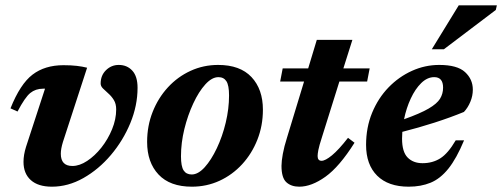

<svg xmlns="http://www.w3.org/2000/svg" viewBox="-20 -690 1891 723"><path d="M498 -359.5Q498 -292.5 470.8 -226.5Q443.5 -160.5 397.5 -106.2Q351.5 -52 294 -19.5Q236.5 13 175.5 13Q123.5 13 96 -11.8Q68.5 -36.5 68.5 -80.5Q68.5 -106.5 78 -137L149.5 -356H142Q114 -356 94 -339.8Q74 -323.5 46 -270L19.5 -282Q56 -373.5 102.5 -409Q149 -444.5 219 -444.5Q247.5 -444.5 269 -442Q290.5 -439.5 308 -435L217 -155.5Q209 -129.5 209 -111Q209 -65 252.5 -65Q279.5 -65 308.2 -84Q337 -103 361.8 -134.2Q386.5 -165.5 402 -203.2Q417.5 -241 417.5 -278Q417.5 -299 408.8 -313.2Q400 -327.5 388.2 -337.8Q376.5 -348 367.8 -356.8Q359 -365.5 359 -375.5Q359 -406 379.2 -425.8Q399.5 -445.5 427 -445.5Q458.5 -445.5 478.2 -424Q498 -402.5 498 -359.5Z M801.5 -445.5Q884 -445.5 927 -399.8Q970 -354 970 -277Q970 -216.5 949.2 -164Q928.5 -111.5 891.8 -71.5Q855 -31.5 806.5 -9.2Q758 13 702.5 13Q620 13 577 -32.8Q534 -78.5 534 -155.5Q534 -216 554.8 -268.5Q575.5 -321 612.2 -361Q649 -401 697.5 -423.2Q746 -445.5 801.5 -445.5ZM702 -33Q726 -33 750.8 -60.2Q775.5 -87.5 796.5 -131.8Q817.5 -176 830 -228.2Q842.5 -280.5 842.5 -330.5Q842.5 -369 832.5 -384.2Q822.5 -399.5 802.5 -399.5Q778 -399.5 753.2 -372.2Q728.5 -345 707.8 -300.5Q687 -256 674.2 -204Q661.5 -152 661.5 -101.5Q661.5 -63.5 671.5 -48.2Q681.5 -33 702 -33Z M1193 -175.5Q1181.5 -140 1178.8 -125.2Q1176 -110.5 1176 -102.5Q1176 -84.5 1191 -84.5Q1205 -84.5 1230.2 -105.2Q1255.5 -126 1290.5 -171L1315 -152.5Q1258 -62 1205.5 -24.5Q1153 13 1107 13Q1076.5 13 1058.2 -3.8Q1040 -20.5 1040 -65.5Q1040 -83 1045 -110.5Q1050 -138 1061 -172.5L1125 -383H1035L1044.5 -432.5H1140.5L1173 -540H1307L1273 -432.5H1372L1362.5 -383H1258Z M1727.5 -161.5Q1699 -93 1668.5 -55Q1638 -17 1601.5 -2Q1565 13 1519 13Q1442 13 1400.2 -28.5Q1358.5 -70 1358.5 -144.5Q1358.5 -210 1381.2 -265.2Q1404 -320.5 1443 -360.8Q1482 -401 1531.2 -423.2Q1580.5 -445.5 1634 -445.5Q1702 -445.5 1731.2 -418.5Q1760.5 -391.5 1760.5 -352.5Q1760.5 -329 1751.2 -306.8Q1742 -284.5 1727 -268.5Q1676 -247.5 1616 -228.2Q1556 -209 1495 -193.5Q1494 -180.5 1494 -168Q1494 -118 1515 -96.8Q1536 -75.5 1571 -75.5Q1609 -75.5 1638 -93.8Q1667 -112 1696 -161.5ZM1615 -399.5Q1589 -399.5 1566.2 -377.2Q1543.5 -355 1526.8 -319Q1510 -283 1501.5 -241Q1562 -262.5 1593.8 -281Q1625.5 -299.5 1637 -318.2Q1648.5 -337 1648.5 -360Q1648.5 -399.5 1615 -399.5ZM1606 -504.5 1707.5 -670H1851L1847 -652.5L1651.5 -504.5Z"/></svg>

Font: Newsreader 16pt
Style: Bold Italic
Weight: 700
Italic angle: -17°
Designer: Hugues Gentile
Foundry: Production Type
Version: Version 1.003; ttfautohint (v1.8.3)